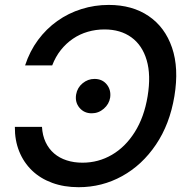

<svg xmlns="http://www.w3.org/2000/svg" viewBox="-20 -758 769 788"><path d="M302.7 10.3Q242.7 10.3 194.1 -7.6Q145.5 -25.4 111.3 -58.3Q77.1 -91.3 58.8 -136.7Q40.5 -182.1 41 -237.3H152.3Q154.3 -202.1 167.2 -174.6Q180.2 -147 202.1 -128.2Q224.1 -109.4 253.7 -99.9Q283.2 -90.3 318.4 -90.3Q383.8 -90.3 439.2 -122.6Q494.6 -154.8 533.2 -216.1Q571.8 -277.3 585.9 -363.3Q600.1 -449.7 582 -511Q564 -572.3 519.3 -604.7Q474.6 -637.2 408.7 -637.2Q373.5 -637.2 340.6 -627.7Q307.6 -618.2 279.5 -599.1Q251.5 -580.1 229.7 -552.7Q208 -525.4 194.3 -489.7H83Q102.1 -547.9 136 -593.8Q169.9 -639.6 215.3 -671.9Q260.7 -704.1 314.5 -720.9Q368.2 -737.8 426.3 -737.8Q522.9 -737.8 590.1 -692.1Q657.2 -646.5 686 -562.5Q714.8 -478.5 695.8 -363.3Q676.8 -248.5 620.1 -164.6Q563.5 -80.6 481.2 -35.2Q398.9 10.3 302.7 10.3ZM356.4 -293Q325.2 -293 306.2 -315.7Q287.1 -338.4 292.5 -370.6Q297.4 -398.4 319.1 -416.3Q340.8 -434.1 367.7 -434.1Q399.9 -434.1 418.2 -411.4Q436.5 -388.7 432.1 -357.4Q427.7 -330.6 406 -311.8Q384.3 -293 356.4 -293Z"/></svg>

Font: Inter 20pt Medium
Style: Italic
Weight: 500
Italic angle: -9.3988°
Version: Version 4.001;git-66647c0bb